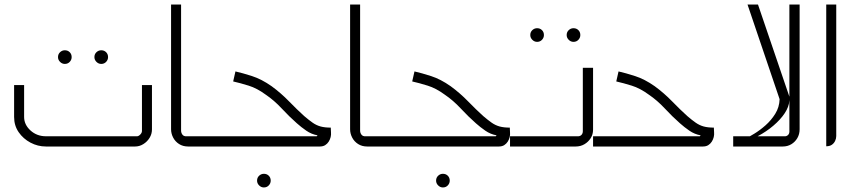

<svg xmlns="http://www.w3.org/2000/svg" viewBox="-20 -644 3771 844"><path d="M265 -363Q253 -363 244 -372Q235 -381 235 -393Q235 -406 244 -414.5Q253 -423 265 -423Q278 -423 286.5 -414.5Q295 -406 295 -393Q295 -381 286.5 -372Q278 -363 265 -363ZM425 -363Q413 -363 404 -372Q395 -381 395 -393Q395 -406 404 -414.5Q413 -423 425 -423Q438 -423 446.5 -414.5Q455 -406 455 -393Q455 -381 446.5 -372Q438 -363 425 -363Z M182 0Q146 0 114 -17Q82 -34 62 -63Q42 -92 42 -130V-270H86V-130Q86 -96 114 -70.5Q142 -45 182 -45H580Q588 -44 596 -52Q604 -60 604 -68V-270H648V-75Q648 -55 637.5 -38Q627 -21 610 -10.5Q593 0 574 0Z M914 0H893V-45H914ZM903 0H807Q784 0 767 -11Q750 -22 741 -39.5Q732 -57 732 -76V-624H776V-70Q776 -60 782 -52Q788 -44 801 -45H903Z M1140 180Q1128 180 1119 171Q1110 162 1110 150Q1110 137 1119 128.5Q1128 120 1140 120Q1153 120 1161.5 128.5Q1170 137 1170 150Q1170 162 1161.5 171Q1153 180 1140 180Z M903 0V-45H1369Q1371 -44 1372.5 -45.5Q1374 -47 1376 -49Q1349 -54 1326.5 -69.5Q1304 -85 1285 -102Q1252 -131 1218.5 -167Q1185 -203 1148 -228Q1110 -256 1073 -267.5Q1036 -279 1005 -286L1015 -330Q1046 -323 1088 -309.5Q1130 -296 1174 -265Q1215 -235 1250.5 -198.5Q1286 -162 1317 -134Q1338 -116 1354.5 -104.5Q1371 -93 1389.5 -88Q1408 -83 1434 -83L1435 -62Q1436 -52 1433.5 -41.5Q1431 -31 1425 -21.5Q1419 -12 1409.5 -6Q1400 0 1386 0Z M1701 0H1680V-45H1701ZM1690 0H1594Q1571 0 1554 -11Q1537 -22 1528 -39.5Q1519 -57 1519 -76V-624H1563V-70Q1563 -60 1569 -52Q1575 -44 1588 -45H1690Z M1927 180Q1915 180 1906 171Q1897 162 1897 150Q1897 137 1906 128.5Q1915 120 1927 120Q1940 120 1948.5 128.5Q1957 137 1957 150Q1957 162 1948.5 171Q1940 180 1927 180Z M1690 0V-45H2156Q2158 -44 2159.5 -45.5Q2161 -47 2163 -49Q2136 -54 2113.5 -69.5Q2091 -85 2072 -102Q2039 -131 2005.5 -167Q1972 -203 1935 -228Q1897 -256 1860 -267.5Q1823 -279 1792 -286L1802 -330Q1833 -323 1875 -309.5Q1917 -296 1961 -265Q2002 -235 2037.5 -198.5Q2073 -162 2104 -134Q2125 -116 2141.5 -104.5Q2158 -93 2176.5 -88Q2195 -83 2221 -83L2222 -62Q2223 -52 2220.5 -41.5Q2218 -31 2212 -21.5Q2206 -12 2196.5 -6Q2187 0 2173 0Z M2341 -460Q2329 -460 2320 -469Q2311 -478 2311 -490Q2311 -503 2320 -511.5Q2329 -520 2341 -520Q2354 -520 2362.5 -511.5Q2371 -503 2371 -490Q2371 -478 2362.5 -469Q2354 -460 2341 -460ZM2501 -460Q2489 -460 2480 -469Q2471 -478 2471 -490Q2471 -503 2480 -511.5Q2489 -520 2501 -520Q2514 -520 2522.5 -511.5Q2531 -503 2531 -490Q2531 -478 2522.5 -469Q2514 -460 2501 -460Z M2222 0V-45H2517Q2529 -44 2535.5 -50.5Q2542 -57 2542 -67V-346H2587V-74Q2587 -53 2576.5 -36.5Q2566 -20 2549 -10Q2532 0 2511 0Z M2587 0V-45H3053Q3055 -44 3056.5 -45.5Q3058 -47 3060 -49Q3033 -54 3010.5 -69.5Q2988 -85 2969 -102Q2936 -131 2902.5 -167Q2869 -203 2832 -228Q2794 -256 2757 -267.5Q2720 -279 2689 -286L2699 -330Q2730 -323 2772 -309.5Q2814 -296 2858 -265Q2899 -235 2934.5 -198.5Q2970 -162 3001 -134Q3022 -116 3038.5 -104.5Q3055 -93 3073.5 -88Q3092 -83 3118 -83L3119 -62Q3120 -52 3117.5 -41.5Q3115 -31 3109 -21.5Q3103 -12 3093.5 -6Q3084 0 3070 0Z M3260 -36Q3272 -42 3296 -56.5Q3320 -71 3345 -93Q3370 -115 3388 -144Q3406 -173 3407 -208L3266 -624H3312L3450 -219Q3451 -213 3450 -204Q3449 -195 3448 -188Q3442 -161 3419.5 -132.5Q3397 -104 3364 -79Q3331 -54 3292 -36Z M3203 0V-45H3428Q3437 -44 3444 -50.5Q3451 -57 3450 -70V-624H3495V-76Q3495 -54 3485 -37Q3475 -20 3458.5 -10Q3442 0 3421 0Z M3612 -1V-624H3656V-46Q3656 -35 3651 -24.5Q3646 -14 3636.5 -7.5Q3627 -1 3612 -1Z"/></svg>

Font: Mada Light
Style: Regular
Weight: 300
Designer: Khaled Hosny
Version: Version 1.5